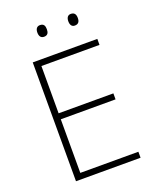

<svg xmlns="http://www.w3.org/2000/svg" viewBox="-163 -991 876 1084"><g transform="rotate(-20 275.5 -449.0)"><path d="M184 -863C184 -843 192 -828 212 -828C235 -828 241 -843 241 -863C241 -883 235 -898 212 -898C192 -898 184 -883 184 -863ZM370 -863C370 -843 378 -828 397 -828C420 -828 427 -843 427 -863C427 -883 420 -898 397 -898C378 -898 370 -883 370 -863ZM490 0V-36H141V-358H470V-394H141V-678H490V-714H102V0Z"/></g></svg>

Font: Noto Sans Cherokee ExtraLight
Style: Regular
Weight: 200
Designer: Monotype Design Team
Foundry: Monotype Imaging Inc.
Version: Version 2.001